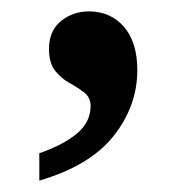

<svg xmlns="http://www.w3.org/2000/svg" viewBox="-20 -162 317 337"><path d="M136 -142Q174 -142 197.5 -115Q221 -88 221 -39Q221 24 179.5 76.5Q138 129 49 155V107Q92 92 115.5 72Q139 52 139 24Q139 9 128 0.5Q117 -8 102.5 -16Q88 -24 77 -37.5Q66 -51 66 -76Q66 -108 87 -125Q108 -142 136 -142Z"/></svg>

Font: Noto Serif Sinhala SemiCondensed SemiBold
Style: Regular
Weight: 600
Width: 4
Designer: Jelle Bosma - Monotype Design Team
Foundry: Monotype Imaging Inc.
Version: Version 2.007; ttfautohint (v1.8.4.7-5d5b)